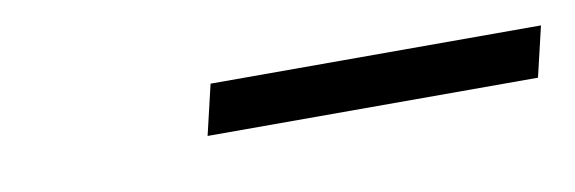

<svg xmlns="http://www.w3.org/2000/svg" viewBox="-24 -655 512 171"><g transform="rotate(-10 232.5 -569.5)"><path d="M166.5 -592.3H465.3L454.6 -546.9H155.8Z"/></g></svg>

Font: Atsinvsda
Style: Italic
Weight: 400
Italic angle: -12°
Designer: Al Webster
Foundry: Al Webster and Michael Everson
Version: Version 2.000